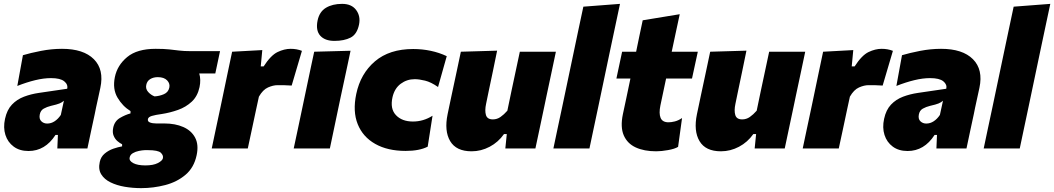

<svg xmlns="http://www.w3.org/2000/svg" viewBox="-20 -768 5452 993"><path d="M127.5 13Q81.5 13 50.8 -9.8Q20 -32.5 8 -70.2Q-4 -108 6 -153.5Q16 -200 41.8 -227Q67.5 -254 103.8 -267.8Q140 -281.5 181 -287.5L327.5 -309Q332.5 -331 312.2 -347.5Q292 -364 244 -364Q205.5 -364 161.5 -353.2Q117.5 -342.5 69.5 -323.5L98.5 -482.5Q136.5 -494 191.8 -504.8Q247 -515.5 300.5 -515.5Q412 -515.5 465.5 -461.8Q519 -408 499 -314Q493 -287.5 487.8 -262Q482.5 -236.5 476.5 -210.5L470 -178Q461.5 -138.5 452 -94.5Q442.5 -50.5 432 0H276.5L279.5 -70H267Q213.5 13 127.5 13ZM224 -129Q244.5 -129 262.5 -140.8Q280.5 -152.5 294.5 -173.5L310.5 -247Q301 -238.5 287.8 -233Q274.5 -227.5 243.5 -220.5Q223 -215.5 206.2 -206.2Q189.5 -197 185.5 -175Q181.5 -152.5 193.8 -140.8Q206 -129 224 -129Z M710 205Q667 205 625.5 198Q584 191 551.8 175.2Q519.5 159.5 503.5 133.5Q487.5 107.5 496 69.5Q501.5 43 521.5 26.2Q541.5 9.5 566.2 1Q591 -7.5 611.5 -11V-22Q600.5 -27 587.8 -37.8Q575 -48.5 567.8 -65.8Q560.5 -83 565.5 -107.5Q572.5 -141.5 600 -157.8Q627.5 -174 655 -181.5V-193.5Q614 -218.5 587.8 -263Q561.5 -307.5 574 -369Q586.5 -430.5 637.8 -473Q689 -515.5 785 -515.5Q828 -515.5 855.5 -512.5Q883 -509.5 907.2 -506.5Q931.5 -503.5 965 -503.5H1118L1093.5 -388H1010.5Q1020 -356 1012 -317.5Q1002 -270.5 971.8 -242.2Q941.5 -214 900.5 -199.5Q859.5 -185 817.5 -178.5Q784 -174 765.5 -168.5Q747 -163 745 -152Q742.5 -139.5 755.8 -134.5Q769 -129.5 788 -129.5H829.5Q886.5 -129.5 928.2 -111Q970 -92.5 989.2 -56Q1008.5 -19.5 997 34.5Q983.5 99 939.2 136.2Q895 173.5 834.2 189.2Q773.5 205 710 205ZM779.5 -269.5Q805 -271 827.5 -280.8Q850 -290.5 855.5 -314Q860.5 -335.5 844.5 -352.2Q828.5 -369 796 -369Q773.5 -369 757 -359Q740.5 -349 736.5 -329Q732 -308.5 746.2 -292.5Q760.5 -276.5 779.5 -269.5ZM731.5 87.5Q772.5 87.5 796 75.5Q819.5 63.5 822.5 50.5Q826 36 812 22.2Q798 8.5 744.5 8.5H729.5Q716 9 698.5 12.5Q681 16 667 24.2Q653 32.5 650.5 47Q647 64 669.5 75.8Q692 87.5 731.5 87.5Z M1075 0Q1086 -52.5 1096.5 -101.8Q1107 -151 1120.5 -214.5L1131 -264.5Q1142.5 -321 1155 -379.5Q1167.5 -438 1180.5 -500.5L1336.5 -509L1328.5 -424.5H1343.5Q1380.5 -482 1415.5 -498.8Q1450.5 -515.5 1483 -515.5Q1515 -515.5 1541.5 -505L1488.5 -325.5Q1468.5 -327 1452 -327.2Q1435.5 -327.5 1415 -327.5Q1393 -327.5 1366.2 -315.8Q1339.5 -304 1319 -268L1305 -203.5Q1293.5 -149 1283.2 -101.2Q1273 -53.5 1261.5 0Z M1499 0Q1510 -52.5 1520.8 -102.2Q1531.5 -152 1544.5 -214.5L1555 -264.5Q1566 -317 1574.5 -357.2Q1583 -397.5 1590.2 -431.5Q1597.5 -465.5 1605 -500.5L1793 -505.5Q1785.5 -469.5 1778 -434.5Q1770.5 -399.5 1761.8 -358.8Q1753 -318 1741.5 -264.5L1731 -214.5Q1718 -152.5 1707.5 -102.5Q1697 -52.5 1686 0ZM1710 -556.5Q1660.5 -556.5 1636.2 -583.5Q1612 -610.5 1622.5 -662Q1632 -707.5 1665.8 -727.8Q1699.5 -748 1749.5 -748Q1798.5 -748 1822 -716.2Q1845.5 -684.5 1837 -641.5Q1826.5 -590.5 1793.2 -573.5Q1760 -556.5 1710 -556.5Z M2078 12.5Q1984.5 12.5 1920.5 -23.8Q1856.5 -60 1830 -126Q1803.5 -192 1822.5 -282Q1844.5 -387 1919.2 -450.8Q1994 -514.5 2117 -514.5Q2163.5 -514.5 2207.5 -505.2Q2251.5 -496 2290.5 -477.5L2245.5 -318Q2209 -343.5 2178.2 -351Q2147.5 -358.5 2125 -358.5Q2084.5 -358.5 2052.5 -334.8Q2020.5 -311 2010 -265.5Q1996.5 -205.5 2027.8 -172.5Q2059 -139.5 2115.5 -139.5Q2170 -139.5 2217 -169.5L2192 -9.5Q2149 12.5 2078 12.5Z M2419 14.5Q2339.5 14.5 2308.2 -38.2Q2277 -91 2295 -177.5Q2299.5 -199.5 2304.2 -221.5Q2309 -243.5 2315 -272.5Q2330.5 -345 2341.5 -396.5Q2352.5 -448 2363.5 -500.5L2551 -506Q2540.5 -454 2529.8 -402.5Q2519 -351 2507.5 -296.5L2494 -231Q2486.5 -196 2493.2 -173.2Q2500 -150.5 2529 -150.5Q2550.5 -150.5 2568.5 -163Q2586.5 -175.5 2604 -195.5L2625 -296.5Q2637 -351 2647 -399.5Q2657 -448 2668.5 -500.5H2855Q2844 -448 2833 -396.2Q2822 -344.5 2806.5 -272L2794.5 -214.5Q2781.5 -152.5 2770.8 -102.5Q2760 -52.5 2749 0H2593.5L2601 -74.5H2586.5Q2557 -32.5 2512.5 -9Q2468 14.5 2419 14.5Z M2842 0Q2853 -52.5 2863.5 -102Q2874 -151.5 2887.5 -214.5L2946 -492.5Q2959 -553.5 2971.2 -612.5Q2983.5 -671.5 2997 -733.5L3186.5 -748Q3174 -690 3160.8 -626.8Q3147.5 -563.5 3132.5 -493.5L3074 -215Q3060.5 -151 3050 -101.8Q3039.5 -52.5 3028.5 0Z M3373.5 14.5Q3311.5 14.5 3268 -5.5Q3224.5 -25.5 3206 -68Q3187.5 -110.5 3201.5 -177.5Q3210 -217.5 3218.8 -258.5Q3227.5 -299.5 3240.5 -362H3168L3197.5 -500.5H3270Q3279 -545 3287.2 -583.8Q3295.5 -622.5 3304 -663L3495.5 -694.5Q3484.5 -644.5 3475 -599.2Q3465.5 -554 3454 -500.5H3589L3559 -362H3425L3395.5 -222.5Q3387 -181.5 3396.5 -158.5Q3406 -135.5 3437.5 -135.5Q3452 -135.5 3470 -140Q3488 -144.5 3507.5 -157.5L3487 -8.5Q3470 2 3435.5 8.2Q3401 14.5 3373.5 14.5Z M3708.5 14.5Q3629 14.5 3597.8 -38.2Q3566.5 -91 3584.5 -177.5Q3589 -199.5 3593.8 -221.5Q3598.5 -243.5 3604.5 -272.5Q3620 -345 3631 -396.5Q3642 -448 3653 -500.5L3840.5 -506Q3830 -454 3819.2 -402.5Q3808.5 -351 3797 -296.5L3783.5 -231Q3776 -196 3782.8 -173.2Q3789.5 -150.5 3818.5 -150.5Q3840 -150.5 3858 -163Q3876 -175.5 3893.5 -195.5L3914.5 -296.5Q3926.5 -351 3936.5 -399.5Q3946.5 -448 3958 -500.5H4144.5Q4133.5 -448 4122.5 -396.2Q4111.5 -344.5 4096 -272L4084 -214.5Q4071 -152.5 4060.2 -102.5Q4049.5 -52.5 4038.5 0H3883L3890.5 -74.5H3876Q3846.5 -32.5 3802 -9Q3757.5 14.5 3708.5 14.5Z M4131.5 0Q4142.5 -52.5 4153 -101.8Q4163.5 -151 4177 -214.5L4187.5 -264.5Q4199 -321 4211.5 -379.5Q4224 -438 4237 -500.5L4393 -509L4385 -424.5H4400Q4437 -482 4472 -498.8Q4507 -515.5 4539.5 -515.5Q4571.5 -515.5 4598 -505L4545 -325.5Q4525 -327 4508.5 -327.2Q4492 -327.5 4471.5 -327.5Q4449.5 -327.5 4422.8 -315.8Q4396 -304 4375.5 -268L4361.5 -203.5Q4350 -149 4339.8 -101.2Q4329.5 -53.5 4318 0Z M4674 13Q4628 13 4597.2 -9.8Q4566.5 -32.5 4554.5 -70.2Q4542.5 -108 4552.5 -153.5Q4562.5 -200 4588.2 -227Q4614 -254 4650.2 -267.8Q4686.5 -281.5 4727.5 -287.5L4874 -309Q4879 -331 4858.8 -347.5Q4838.5 -364 4790.5 -364Q4752 -364 4708 -353.2Q4664 -342.5 4616 -323.5L4645 -482.5Q4683 -494 4738.2 -504.8Q4793.5 -515.5 4847 -515.5Q4958.5 -515.5 5012 -461.8Q5065.5 -408 5045.5 -314Q5039.5 -287.5 5034.2 -262Q5029 -236.5 5023 -210.5L5016.5 -178Q5008 -138.5 4998.5 -94.5Q4989 -50.5 4978.5 0H4823L4826 -70H4813.5Q4760 13 4674 13ZM4770.5 -129Q4791 -129 4809 -140.8Q4827 -152.5 4841 -173.5L4857 -247Q4847.5 -238.5 4834.2 -233Q4821 -227.5 4790 -220.5Q4769.5 -215.5 4752.8 -206.2Q4736 -197 4732 -175Q4728 -152.5 4740.2 -140.8Q4752.5 -129 4770.5 -129Z M5067.5 0Q5078.5 -52.5 5089 -102Q5099.5 -151.5 5113 -214.5L5171.5 -492.5Q5184.5 -553.5 5196.8 -612.5Q5209 -671.5 5222.5 -733.5L5412 -748Q5399.5 -690 5386.2 -626.8Q5373 -563.5 5358 -493.5L5299.5 -215Q5286 -151 5275.5 -101.8Q5265 -52.5 5254 0Z"/></svg>

Font: Commissioner ExtraBold
Style: Italic
Weight: 800
Italic angle: -12°
Designer: Kostas Bartsokas
Foundry: Kostas Bartsokas
Version: Version 1.000; ttfautohint (v1.8.3)